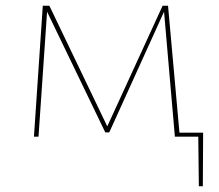

<svg xmlns="http://www.w3.org/2000/svg" viewBox="-20 -479 769 673"><path d="M691 174H677L675 0H593L555 -438L363 -15H349L145 -438L115 0H99L130 -459H153L356 -36L550 -459H569L609 -14H692Z"/></svg>

Font: Ysabeau SC Thin
Style: Regular
Weight: 200
Designer: Christian Thalmann (Catharsis Fonts)
Version: Version 0.003